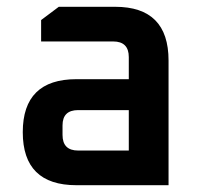

<svg xmlns="http://www.w3.org/2000/svg" viewBox="-20 -545 587 565"><path d="M205 0Q47 0 47 -156Q47 -312 205 -312H359V-377Q359 -423 313 -423H101V-486L153 -525H319Q476 -525 476 -367V0ZM164 -148Q164 -102 210 -102H359V-221H210Q164 -221 164 -176Z"/></svg>

Font: Oxanium ExtraLight SemiBold
Style: Regular
Weight: 600
Version: Version 2.000